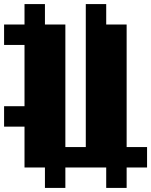

<svg xmlns="http://www.w3.org/2000/svg" viewBox="-20 -820 740 940"><path d="M500 -700H600V-100H700V0H600V100H500V0H300V100H200V0H100V-200H0V-300H100V-600H0V-700H100V-800H200V-700H300V-100H400V-800H500Z"/></svg>

Font: FT88 Gothique
Style: Regular
Weight: 400
Designer: Ange Degheest & Oriane Charvieux
Foundry: Velvetyne Type Foundry
Version: Version 1.000;FEAKit 1.0